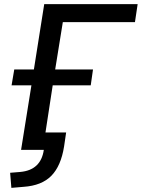

<svg xmlns="http://www.w3.org/2000/svg" viewBox="-20 -725 686 929"><path d="M35 184 29 111 78 107Q178 98 192 0H82L132 -312H36L49 -389H144L194 -705H646L633 -618H284L247 -389H430L419 -312H235L200 -84H300L290 -16Q275 78 228.5 125.5Q182 173 94 179Z"/></svg>

Font: Nunito Sans SemiBold
Style: Italic
Weight: 600
Italic angle: -9°
Designer: Vernon Adams
Foundry: Vernon Adams
Version: Version 3.006; ttfautohint (v1.8.3)